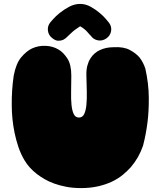

<svg xmlns="http://www.w3.org/2000/svg" viewBox="-20 -945 807 980"><path d="M215 -711Q251 -709 279 -692Q303 -678 323.5 -647Q344 -616 344 -559Q344 -516 343 -477.5Q342 -439 345 -409.5Q348 -380 356.5 -362.5Q365 -345 383 -345Q401 -345 409.5 -362.5Q418 -380 421 -409.5Q424 -439 423 -477.5Q422 -516 421 -559Q420 -587 425.5 -608.5Q431 -630 441 -646Q451 -662 463.5 -672.5Q476 -683 489 -689Q520 -704 560 -704Q611 -707 642.5 -690Q674 -673 692 -652Q712 -626 722 -594Q739 -518 739.5 -447.5Q740 -377 733 -322Q725 -258 710 -201Q689 -140 648 -92Q630 -72 606.5 -52.5Q583 -33 551.5 -18Q520 -3 480.5 6Q441 15 393 15Q352 15 318.5 8.5Q285 2 257 -8Q229 -18 207 -31Q185 -44 168 -57Q128 -88 105 -127Q86 -159 74 -194.5Q62 -230 54.5 -266.5Q47 -303 43.5 -338.5Q40 -374 40 -407Q39 -484 50 -559Q62 -622 89 -653.5Q116 -685 144 -698Q177 -713 215 -711ZM237 -831Q238 -832 251 -847Q264 -862 285 -879Q306 -896 333 -910.5Q360 -925 389 -925Q417 -925 443 -910.5Q469 -896 490 -878Q511 -860 523.5 -844.5Q536 -829 537 -828Q551 -809 547 -786Q543 -763 523 -749Q503 -735 480 -739Q457 -743 443 -763Q441 -764 426.5 -781Q412 -798 389 -811Q375 -802 363 -793Q351 -784 343 -776Q333 -767 326 -760Q315 -748 303 -742Q292 -737 277.5 -737Q263 -737 246 -751Q227 -766 224.5 -789.5Q222 -813 237 -831Z"/></svg>

Font: Sniglet
Style: ExtraBold
Weight: 800
Version: Version 2.000; ttfautohint (v0.95) -l 8 -r 50 -G 200 -x 14 -